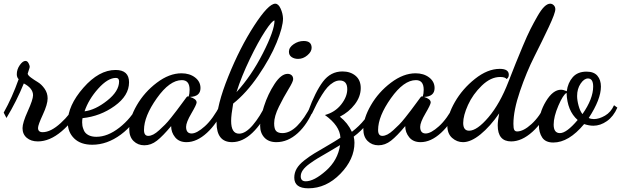

<svg xmlns="http://www.w3.org/2000/svg" viewBox="-20 -740 3364 1040"><path d="M15 -101 0 -130Q46 -212 81 -311Q71 -321 71 -338Q71 -364 87 -387Q103 -410 118 -410Q128 -410 134.5 -398Q141 -386 141 -378Q141 -374 135.5 -358.5Q130 -343 130 -341Q131 -332 148 -319.5Q165 -307 185 -295Q205 -283 221.5 -259.5Q238 -236 238 -207Q238 -175 212 -119Q186 -63 186 -47Q186 -24 211 -24Q255 -24 309 -73.5Q363 -123 385 -171L409 -153Q378 -83 313.5 -28.5Q249 26 185 26Q148 26 125 6.5Q102 -13 102 -46Q102 -75 130.5 -138Q159 -201 159 -224Q159 -262 109 -288Q70 -192 15 -101Z M679 -294Q679 -222 601 -166Q523 -110 427 -100Q425 -90 425 -77Q425 -67 426.5 -58Q428 -49 434.5 -33.5Q441 -18 458.5 -8.5Q476 1 502 1Q563 1 626.5 -48.5Q690 -98 729 -172L749 -156Q709 -66 634.5 -11Q560 44 480 44Q417 44 382 10Q347 -24 347 -77Q347 -168 431.5 -264.5Q516 -361 606 -361Q679 -361 679 -294ZM608 -318Q564 -318 512 -260Q460 -202 438 -137Q496 -144 560.5 -195Q625 -246 625 -299Q625 -318 608 -318Z M1066 -263Q1066 -217 1009 -215Q1045 -204 1045 -185Q1045 -174 1016.5 -125.5Q988 -77 988 -53Q988 -17 1018 -17Q1046 -17 1089.5 -56Q1133 -95 1174 -173L1193 -154Q1156 -71 1101 -20.5Q1046 30 990 30Q950 30 928.5 3.5Q907 -23 907 -57Q862 -3 830 22Q798 47 762 47Q727 47 703.5 24Q680 1 680 -41Q680 -99 721 -170Q762 -241 829.5 -292Q897 -343 963 -343Q1007 -343 1036.5 -320.5Q1066 -298 1066 -263ZM990 -213Q993 -218 998 -218H1000L1002 -217Q1007 -233 1007 -254Q1007 -306 965 -306Q899 -306 829.5 -208Q760 -110 760 -36Q760 -4 783 -4Q796 -4 810.5 -11.5Q825 -19 842 -34.5Q859 -50 873.5 -64.5Q888 -79 907 -103Q926 -127 937 -141.5Q948 -156 966 -180.5Q984 -205 990 -213Z M1513 -640Q1513 -594 1478.5 -509.5Q1444 -425 1379 -330Q1314 -235 1243 -179Q1232 -117 1232 -85Q1232 -16 1275 -16Q1310 -16 1349.5 -62.5Q1389 -109 1420 -175L1444 -162Q1400 -71 1347 -20.5Q1294 30 1237 30Q1153 30 1153 -76Q1153 -168 1216.5 -325.5Q1280 -483 1357 -601.5Q1434 -720 1471 -720Q1488 -720 1500 -693.5Q1512 -667 1513 -640ZM1467 -629Q1454 -629 1416 -571Q1378 -513 1333 -419.5Q1288 -326 1261 -241Q1341 -328 1404 -451.5Q1467 -575 1467 -629Z M1538 -340Q1551 -340 1559.5 -332.5Q1568 -325 1568 -311Q1568 -298 1542.5 -256.5Q1517 -215 1491 -162.5Q1465 -110 1465 -72Q1465 -41 1476 -30Q1487 -19 1510 -19Q1589 -19 1667 -172L1682 -156Q1647 -68 1593 -19Q1539 30 1477 30Q1435 30 1412 5Q1389 -20 1389 -59Q1389 -99 1410 -164.5Q1431 -230 1467 -285Q1503 -340 1538 -340ZM1595 -421Q1574 -421 1559.5 -431Q1545 -441 1545 -460Q1545 -483 1570.5 -500.5Q1596 -518 1625 -518Q1668 -518 1668 -481Q1668 -460 1645 -440.5Q1622 -421 1595 -421Z M1997 -166 2010 -150Q1980 -62 1896 0Q1900 18 1900 33Q1900 123 1823.5 201.5Q1747 280 1650 280Q1574 280 1574 222Q1574 196 1587 173.5Q1600 151 1628 129Q1656 107 1682.5 91Q1709 75 1753 49.5Q1797 24 1824 6Q1821 -59 1740 -117Q1795 -132 1828 -174Q1861 -216 1861 -257Q1861 -304 1820 -304Q1803 -304 1785.5 -293.5Q1768 -283 1754 -267.5Q1740 -252 1724 -226.5Q1708 -201 1696 -178Q1684 -155 1669 -123L1650 -139Q1688 -243 1729.5 -298Q1771 -353 1835 -353Q1878 -353 1906 -329.5Q1934 -306 1934 -263Q1934 -217 1902 -175Q1870 -133 1821 -108Q1864 -74 1886 -26Q1967 -88 1997 -166ZM1636 242Q1681 242 1745.5 185Q1810 128 1822 46Q1800 60 1762.5 81.5Q1725 103 1702.5 116.5Q1680 130 1656 147.5Q1632 165 1620.5 181.5Q1609 198 1609 215Q1609 242 1636 242Z M2334 -263Q2334 -217 2277 -215Q2313 -204 2313 -185Q2313 -174 2284.5 -125.5Q2256 -77 2256 -53Q2256 -17 2286 -17Q2314 -17 2357.5 -56Q2401 -95 2442 -173L2461 -154Q2424 -71 2369 -20.5Q2314 30 2258 30Q2218 30 2196.5 3.5Q2175 -23 2175 -57Q2130 -3 2098 22Q2066 47 2030 47Q1995 47 1971.5 24Q1948 1 1948 -41Q1948 -99 1989 -170Q2030 -241 2097.5 -292Q2165 -343 2231 -343Q2275 -343 2304.5 -320.5Q2334 -298 2334 -263ZM2258 -213Q2261 -218 2266 -218H2268L2270 -217Q2275 -233 2275 -254Q2275 -306 2233 -306Q2167 -306 2097.5 -208Q2028 -110 2028 -36Q2028 -4 2051 -4Q2064 -4 2078.5 -11.5Q2093 -19 2110 -34.5Q2127 -50 2141.5 -64.5Q2156 -79 2175 -103Q2194 -127 2205 -141.5Q2216 -156 2234 -180.5Q2252 -205 2258 -213Z M2724 -312Q2716 -323 2689 -323Q2638 -323 2589.5 -276Q2541 -229 2515 -171.5Q2489 -114 2489 -74Q2489 -32 2521 -32Q2564 -32 2626 -105Q2688 -178 2734 -297Q2759 -361 2773 -396Q2787 -431 2811.5 -489.5Q2836 -548 2853 -581.5Q2870 -615 2890.5 -651Q2911 -687 2928 -703.5Q2945 -720 2960 -720Q2971 -720 2979.5 -711.5Q2988 -703 2988 -690Q2988 -669 2952.5 -593.5Q2917 -518 2874.5 -434Q2832 -350 2796.5 -246Q2761 -142 2761 -69Q2761 -45 2765.5 -36.5Q2770 -28 2781 -28Q2815 -28 2859 -68Q2903 -108 2936 -176L2955 -160Q2922 -78 2864 -26Q2806 26 2749 26Q2676 26 2676 -61Q2676 -84 2684 -126Q2635 -55 2583 -12.5Q2531 30 2488 30Q2455 30 2429 7Q2403 -16 2403 -60Q2403 -116 2444 -187.5Q2485 -259 2553 -313Q2621 -367 2687 -367Q2736 -367 2736 -335Q2736 -319 2724 -312Z M3194 -59Q3171 -59 3144 -68Q3061 32 2977 32Q2935 32 2917 5Q2899 -22 2899 -62Q2899 -128 2937 -191Q2975 -254 3019 -254Q3031 -254 3050 -246Q3056 -292 3082.5 -322Q3109 -352 3157 -352Q3197 -352 3216 -329.5Q3235 -307 3235 -271Q3235 -202 3169 -101Q3181 -95 3197 -95Q3225 -95 3257 -113.5Q3289 -132 3306 -170L3324 -157Q3303 -109 3267.5 -84Q3232 -59 3194 -59ZM3109 -90Q3052 -140 3049 -237Q3030 -227 3004.5 -167.5Q2979 -108 2979 -65Q2979 -19 3013 -19Q3049 -19 3109 -90ZM3106 -220Q3106 -197 3114 -167.5Q3122 -138 3135 -122Q3193 -205 3193 -271Q3193 -315 3165 -315Q3144 -315 3125 -287Q3106 -259 3106 -220Z"/></svg>

Font: Dancing Script
Style: Bold
Weight: 700
Designer: Pablo Impallari
Foundry: Pablo Impallari. www.impallari.com Igino Marini. www.ikern.com
Version: Version 1.002